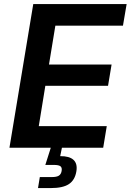

<svg xmlns="http://www.w3.org/2000/svg" viewBox="-20 -748 661 972"><path d="M27.8 0 148.4 -727.5H621.1L602.5 -618.2H260.3L228 -421.4H544.9L526.9 -313.5H209.5L176.3 -109.4H520.5L502.4 0ZM172.4 204.1 181.6 148.4H242.2Q266.6 148.4 277.8 141.4Q289.1 134.3 292 117.7Q294.9 101.1 286.4 94Q277.8 86.9 252.4 86.9H209.5L244.1 -22H297.4L293.5 0L284.7 42.5Q331.1 42 352.1 61.3Q373 80.6 366.7 119.1Q359.4 163.6 329.1 183.8Q298.8 204.1 237.3 204.1Z"/></svg>

Font: Inter SemiBold
Style: Italic
Weight: 600
Italic angle: -9.3988°
Designer: Rasmus Andersson
Foundry: rsms
Version: Version 4.001;git-66647c0bb